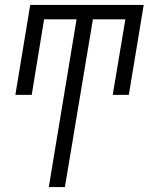

<svg xmlns="http://www.w3.org/2000/svg" viewBox="-20 -550 640 775"><path d="M177 205 289 -472H158L108 -167H42L102 -530H560L500 -167H435L486 -472H355L242 205Z"/></svg>

Font: Iosevka Curly LtExObl
Style: Regular
Weight: 300
Width: 7
Italic angle: -9°
Monospace: yes
Designer: Belleve Invis
Foundry: Belleve Invis
Version: Version 11.1.0; ttfautohint (v1.8.3)